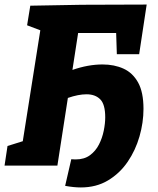

<svg xmlns="http://www.w3.org/2000/svg" viewBox="-26 -727 694 843"><path d="M329 96Q298 96 260 89L287 -28Q288 -28 293.5 -27.5Q299 -27 306 -27Q344 -27 369 -45.5Q394 -64 408.5 -92.5Q423 -121 429.5 -153Q436 -185 436 -212Q436 -269 414 -291Q392 -313 354 -313Q318 -313 272 -297L226 0H-6L7 -86L74 -107L151 -594L93 -616L107 -702L333 -706L618 -707L585 -489H487L484 -582H317L292 -420Q361 -444 424 -444Q476 -444 516.5 -425.5Q557 -407 580.5 -364.5Q604 -322 604 -249Q604 -189 586.5 -128Q569 -67 534.5 -16.5Q500 34 448.5 65Q397 96 329 96Z"/></svg>

Font: Bitter ExtraBold
Style: Italic
Weight: 800
Italic angle: -9°
Designer: Sol Matas, and Bitter project Authors
Foundry: Sol Matas
Version: Version 2.001